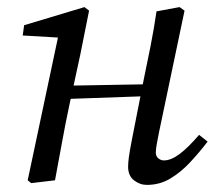

<svg xmlns="http://www.w3.org/2000/svg" viewBox="-20 -508 613 541"><path d="M68 8 58 0 146 -415 164 -401 44 -408 48 -437 218 -488 231 -478 206 -353 175 -210Q164 -158 154.5 -105.5Q145 -53 135 0ZM136 -228V-266L420 -271V-238ZM394 13Q374 13 357.5 0Q341 -13 341 -38Q341 -49 343 -64.5Q345 -80 351 -111L385 -284Q395 -331 404.5 -379.5Q414 -428 421 -476L486 -488L500 -478L428 -135Q424 -116 421.5 -101Q419 -86 419 -78Q419 -68 426 -62Q433 -56 442 -56Q462 -56 486 -74Q510 -92 541 -128L565 -109Q542 -79 516 -51Q490 -23 460 -5Q430 13 394 13Z"/></svg>

Font: Source Serif 4
Style: Italic
Weight: 400
Italic angle: -12°
Designer: Frank Grießhammer
Foundry: Adobe Systems Incorporated
Version: Version 4.004;hotconv 1.0.116;makeotfexe 2.5.65601